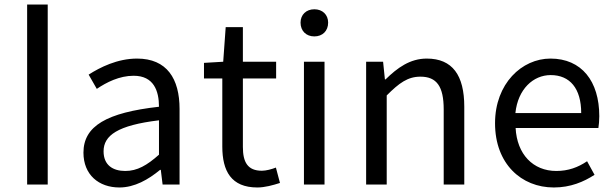

<svg xmlns="http://www.w3.org/2000/svg" viewBox="-20 -816 2712 849"><path d="M100 0H191V-796H100Z M508 13C575 13 636 -22 688 -65H691L699 0H774V-334C774 -468 718 -557 586 -557C499 -557 422 -518 372 -486L408 -423C451 -452 508 -481 571 -481C660 -481 683 -414 683 -344C452 -318 349 -259 349 -141C349 -43 417 13 508 13ZM534 -60C480 -60 438 -85 438 -147C438 -217 500 -262 683 -284V-132C630 -85 587 -60 534 -60Z M1118 13C1151 13 1187 3 1218 -7L1200 -75C1182 -68 1157 -61 1138 -61C1075 -61 1054 -99 1054 -166V-469H1201V-543H1054V-696H978L967 -543L882 -538V-469H963V-168C963 -60 1002 13 1118 13Z M1370 -655C1406 -655 1431 -679 1431 -716C1431 -751 1406 -775 1370 -775C1334 -775 1309 -751 1309 -716C1309 -679 1334 -655 1370 -655ZM1324 0H1415V-543H1324Z M1599 0H1690V-394C1745 -449 1783 -477 1839 -477C1911 -477 1942 -434 1942 -332V0H2033V-344C2033 -483 1981 -557 1867 -557C1793 -557 1737 -516 1685 -465H1682L1674 -543H1599Z M2429 13C2503 13 2561 -12 2609 -43L2576 -103C2536 -76 2493 -60 2440 -60C2337 -60 2266 -134 2260 -250H2626C2628 -263 2630 -282 2630 -302C2630 -457 2552 -557 2414 -557C2288 -557 2169 -447 2169 -271C2169 -92 2285 13 2429 13ZM2259 -316C2270 -422 2338 -484 2415 -484C2500 -484 2550 -425 2550 -316Z"/></svg>

Font: DAIFUKU Sans JP
Style: Regular
Weight: 400
Designer: Original font ‘Source Han Sans JP’ : Ryoko NISHIZUKA  (kana, bopomofo & ideographs); Paul D. Hunt (Latin, Greek & Cyrill
Foundry: Daifuku
Version: Version 1.001